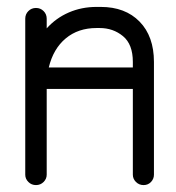

<svg xmlns="http://www.w3.org/2000/svg" viewBox="-20 -535 510 555"><path d="M115 -30Q115 -18 106 -9Q97 0 84 0Q71 0 62 -9Q53 -18 53 -30V-481Q53 -494 62 -503Q71 -512 84 -512Q97 -512 106 -503Q115 -494 115 -481V-453Q142 -483 179 -499Q216 -515 259 -515H271Q342 -515 383.5 -472.5Q425 -430 425 -356V-30Q425 -18 416.5 -9Q408 0 395 0Q382 0 373 -9Q364 -18 364 -30V-278H115ZM259 -454Q206 -454 170 -424Q134 -394 121 -340H364V-356Q364 -407 335.5 -430.5Q307 -454 268 -454Z"/></svg>

Font: Libertine Sup Medium
Style: Regular
Weight: 500
Designer: Bastien Sozeau
Foundry: NBR — Bastien Sozeau
Version: Version 2.003; ttfautohint (v1.8.4.7-5d5b);gftools[0.9.33]